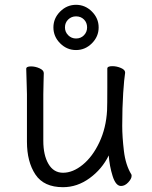

<svg xmlns="http://www.w3.org/2000/svg" viewBox="-20 -760 630 798"><path d="M296 -552Q258 -552 230 -580Q202 -608 202 -646Q202 -684 230 -712Q258 -740 296 -740Q334 -740 362 -712Q390 -684 390 -646Q390 -608 362 -580Q334 -552 296 -552ZM488 -237Q488 -191 495 -132.5Q502 -74 526 -35Q527 -33 527 -29Q527 -17 513 -2Q499 13 483 13Q461 13 448 -28.5Q435 -70 432 -114Q404 -57 352.5 -19.5Q301 18 242 18Q162 18 127 -35Q92 -88 92 -171V-368L91 -406L89 -474Q89 -484 109 -484Q127 -484 144.5 -476Q162 -468 162 -456Q162 -435 161 -419L160 -368V-175Q160 -115 181.5 -78.5Q203 -42 242 -42Q283 -42 324 -75.5Q365 -109 393 -168.5Q421 -228 425 -301Q426 -322 426 -395V-475Q426 -485 447 -485Q465 -485 482.5 -477.5Q500 -470 500 -459V-457Q496 -433 492 -373Q488 -313 488 -237ZM296 -692Q277 -692 263.5 -679Q250 -666 250 -646Q250 -627 263.5 -613.5Q277 -600 296 -600Q316 -600 329 -613.5Q342 -627 342 -646Q342 -666 329 -679Q316 -692 296 -692Z"/></svg>

Font: Iansui
Style: Regular
Weight: 400
Designer: But Ko / Fontworks Inc.
Foundry: zi-hi.com / Fontworks Inc.
Version: Version 1.002